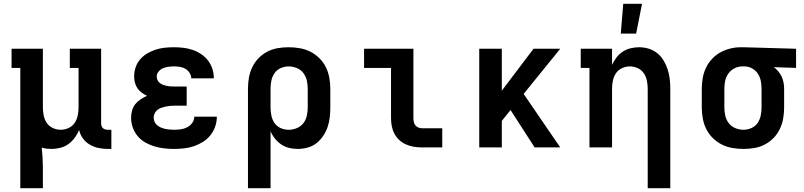

<svg xmlns="http://www.w3.org/2000/svg" viewBox="-20 -777 4240 1012"><path d="M87 215V-419H41V-520H206V-210Q206 -189 210.5 -167.5Q215 -146 227 -128.5Q239 -111 259 -102Q279 -93 300 -93Q321 -93 341 -102Q361 -111 373 -128.5Q385 -146 389.5 -167.5Q394 -189 394 -210V-419H348V-520H513V-128Q513 -121 515 -114Q517 -107 522 -102Q527 -97 534 -95Q541 -93 548 -93H567V8H548Q524 8 499.5 3Q475 -2 453.5 -14.5Q432 -27 417 -47.5Q402 -68 397 -92Q388 -70 374 -51Q360 -32 341 -18Q322 -4 298.5 2Q275 8 252 8Q239 8 225.5 6.5Q212 5 200 1Q203 28 204.5 54.5Q206 81 206 107V215Z M898 8Q871 8 845 5Q819 2 794 -5.5Q769 -13 746 -26Q723 -39 706 -59Q689 -79 680 -104.5Q671 -130 671 -156Q671 -175 676 -194Q681 -213 693 -228Q705 -243 721 -253.5Q737 -264 755 -272Q740 -279 726.5 -289Q713 -299 704 -312.5Q695 -326 691 -342Q687 -358 687 -375Q687 -399 695 -422.5Q703 -446 719 -464.5Q735 -483 756.5 -495.5Q778 -508 801 -515.5Q824 -523 848.5 -525.5Q873 -528 897 -528Q922 -528 947 -525Q972 -522 995.5 -514Q1019 -506 1040 -492Q1061 -478 1076 -458.5Q1091 -439 1099 -415Q1107 -391 1107 -366V-364H988V-365Q988 -380 979 -393.5Q970 -407 957 -414.5Q944 -422 928.5 -424.5Q913 -427 897 -427Q883 -427 868 -425Q853 -423 839.5 -417.5Q826 -412 816 -400Q806 -388 806 -373Q806 -363 810.5 -354Q815 -345 823 -339Q831 -333 840.5 -329.5Q850 -326 860 -324Q870 -322 880 -321.5Q890 -321 900 -321H964V-220H900Q888 -220 876.5 -219Q865 -218 853.5 -215.5Q842 -213 830.5 -209Q819 -205 810 -198Q801 -191 795.5 -180Q790 -169 790 -157Q790 -145 795 -134.5Q800 -124 809 -116.5Q818 -109 829 -104.5Q840 -100 851.5 -97.5Q863 -95 874.5 -94Q886 -93 898 -93Q915 -93 933 -95.5Q951 -98 966.5 -106Q982 -114 993 -129Q1004 -144 1004 -162H1123Q1123 -135 1114 -109.5Q1105 -84 1088.5 -63.5Q1072 -43 1049.5 -29Q1027 -15 1002 -6.5Q977 2 950.5 5Q924 8 898 8Z M1287 215V-310Q1287 -339 1292 -367.5Q1297 -396 1309.5 -422.5Q1322 -449 1342.5 -470Q1363 -491 1388.5 -504.5Q1414 -518 1443 -523Q1472 -528 1501 -528Q1530 -528 1559.5 -523Q1589 -518 1615 -505Q1641 -492 1662.5 -471Q1684 -450 1697 -424Q1710 -398 1715.5 -368.5Q1721 -339 1721 -310V-210Q1721 -184 1718 -158Q1715 -132 1706.5 -107Q1698 -82 1683 -60Q1668 -38 1647.5 -22Q1627 -6 1601 1Q1575 8 1549 8Q1526 8 1503.5 2.5Q1481 -3 1462.5 -15.5Q1444 -28 1429.5 -46Q1415 -64 1406 -85V215ZM1501 -93Q1523 -93 1544 -101.5Q1565 -110 1578.5 -127Q1592 -144 1597 -166Q1602 -188 1602 -210V-310Q1602 -332 1597 -353.5Q1592 -375 1578.5 -392.5Q1565 -410 1544 -418.5Q1523 -427 1501 -427Q1480 -427 1459.5 -418Q1439 -409 1427 -391.5Q1415 -374 1410.5 -352.5Q1406 -331 1406 -310V-210Q1406 -189 1410.5 -167.5Q1415 -146 1427 -128.5Q1439 -111 1459 -102Q1479 -93 1501 -93Z M2204 0Q2182 0 2161 -3.5Q2140 -7 2120.5 -15.5Q2101 -24 2085 -38.5Q2069 -53 2059 -72Q2049 -91 2045 -112Q2041 -133 2041 -155V-419H1899V-520H2159V-155Q2159 -145 2161 -135Q2163 -125 2169 -117Q2175 -109 2184.5 -105Q2194 -101 2204 -101H2311V0Z M2506 0V-520H2625V-299L2792 -520H2933L2740 -282L2933 0H2798L2671 -197L2625 -140V0Z M3394 215V-310Q3394 -331 3389.5 -352.5Q3385 -374 3373 -391.5Q3361 -409 3341 -418Q3321 -427 3300 -427Q3279 -427 3259 -418Q3239 -409 3227 -391.5Q3215 -374 3210.5 -352.5Q3206 -331 3206 -310V0H3087V-419H3041V-520H3206V-435Q3215 -455 3229 -473.5Q3243 -492 3262 -504.5Q3281 -517 3303.5 -522.5Q3326 -528 3348 -528Q3374 -528 3399 -520.5Q3424 -513 3444 -497Q3464 -481 3477.5 -458.5Q3491 -436 3499 -411.5Q3507 -387 3510 -361.5Q3513 -336 3513 -310V215ZM3252 -600 3265 -757H3364L3333 -600Z M3899 8Q3870 8 3840.5 3Q3811 -2 3785 -15Q3759 -28 3737.5 -49Q3716 -70 3703 -96Q3690 -122 3684.5 -151.5Q3679 -181 3679 -210V-310Q3679 -338 3684 -366Q3689 -394 3701 -419.5Q3713 -445 3732.5 -466Q3752 -487 3776.5 -500.5Q3801 -514 3828.5 -521Q3856 -528 3884 -528H3900L4176 -520V-419L4059 -423Q4072 -413 4082.5 -400.5Q4093 -388 4100 -373Q4107 -358 4110 -342Q4113 -326 4113 -310V-210Q4113 -181 4108 -152.5Q4103 -124 4090.5 -97.5Q4078 -71 4057.5 -50Q4037 -29 4011.5 -15.5Q3986 -2 3957 3Q3928 8 3899 8ZM3899 -93Q3920 -93 3940.5 -102Q3961 -111 3973 -128.5Q3985 -146 3989.5 -167.5Q3994 -189 3994 -210V-310Q3994 -330 3990 -350.5Q3986 -371 3975 -388Q3964 -405 3946 -415.5Q3928 -426 3907 -427H3893Q3872 -427 3852.5 -417.5Q3833 -408 3820 -390.5Q3807 -373 3802.5 -352Q3798 -331 3798 -310V-210Q3798 -188 3803 -166.5Q3808 -145 3821.5 -127.5Q3835 -110 3856 -101.5Q3877 -93 3899 -93Z"/></svg>

Font: Iosevka Plex Etoile
Style: Bold
Weight: 700
Designer: Belleve Invis
Foundry: Belleve Invis
Version: Version 25.1.1; ttfautohint (v1.8.4)